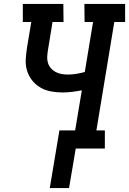

<svg xmlns="http://www.w3.org/2000/svg" viewBox="-20 -755 656 976"><path d="M233 201 282 -92H362L396 -296Q371 -291 346.5 -288Q322 -285 298 -285Q267 -285 238 -290.5Q209 -296 184.5 -310.5Q160 -325 142.5 -347.5Q125 -370 117 -397.5Q109 -425 111 -455.5Q113 -486 118 -517L139 -643H96V-735H302L303 -643H247L224 -502Q221 -485 220 -468Q219 -451 223.5 -436Q228 -421 238 -409Q248 -397 262 -389.5Q276 -382 292 -379Q308 -376 325 -376Q346 -376 367.5 -379.5Q389 -383 411 -389L453 -643H410L409 -735H616V-643H561L470 -92H513V0H365L331 201Z"/></svg>

Font: Iosevka Etoile Semibold
Style: Italic
Weight: 600
Italic angle: -9°
Designer: Belleve Invis
Foundry: Belleve Invis
Version: Version 22.1.2; ttfautohint (v1.8.4)